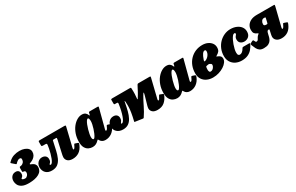

<svg xmlns="http://www.w3.org/2000/svg" viewBox="159 -1852 4921 3192"><g transform="rotate(-30 2619.5 -256.0)"><path d="M-26 -146.5Q-26 -197.5 2.8 -231.2Q31.5 -265 81.5 -265Q117 -265 135 -244.8Q153 -224.5 153 -192Q153 -164 142.8 -149.5Q132.5 -135 122 -127.5Q111.5 -120 111.5 -113Q111.5 -104 127 -96.8Q142.5 -89.5 170 -89.5Q192 -89.5 213 -113Q234 -136.5 234 -167.5Q234 -181 227.5 -190.2Q221 -199.5 206 -201.5Q193.5 -203.5 186 -203.8Q178.5 -204 178.5 -226V-280Q178.5 -302 189.8 -303.5Q201 -305 216.5 -308Q236.5 -312 258.2 -333.2Q280 -354.5 280 -396Q280 -423 250 -423Q233 -423 217.2 -414.2Q201.5 -405.5 179.5 -385Q170 -376.5 165.8 -370.5Q161.5 -364.5 150.5 -373.5L90.5 -426Q79.5 -435 84 -440.2Q88.5 -445.5 97.5 -454.5Q146 -501.5 199.8 -518.2Q253.5 -535 308.5 -535Q363 -535 404.2 -519.2Q445.5 -503.5 468.8 -476.8Q492 -450 492 -416Q492 -377.5 475.8 -350.5Q459.5 -323.5 437 -306.8Q414.5 -290 394.5 -282Q369 -271.5 360.2 -267.8Q351.5 -264 351.5 -257.5Q351.5 -251.5 361.8 -247.8Q372 -244 386 -237Q416.5 -225 432.8 -202Q449 -179 449 -150Q449 -71.5 378 -30.8Q307 10 180.5 10Q102 10 57 -13Q12 -36 -7 -72Q-26 -108 -26 -146.5Z M464 -130Q464 -166 480 -194.2Q496 -222.5 522 -238.8Q548 -255 578 -255Q621 -255 646.5 -233Q672 -211 672 -171Q672 -138.5 662.5 -122.8Q653 -107 643.5 -100.2Q634 -93.5 634 -87Q634 -75 649.5 -75Q665.5 -75 681.2 -97.5Q697 -120 711.2 -156.5Q725.5 -193 737 -235Q748.5 -277 756.5 -317Q764.5 -357 767.5 -386Q770 -407 762 -411Q754 -415 733 -415H696.5Q680 -415 673.8 -418.2Q667.5 -421.5 667.5 -439V-491Q667.5 -509.5 670.8 -514.8Q674 -520 692.5 -520H1160Q1185 -520 1188 -515.2Q1191 -510.5 1186 -490L1101.5 -138.5Q1098 -125.5 1098 -116Q1098 -104.5 1106.5 -104.5Q1124.5 -104.5 1149 -160Q1155.5 -175.5 1159.5 -179.2Q1163.5 -183 1178 -178L1222.5 -162.5Q1237 -157 1234 -146.2Q1231 -135.5 1224.5 -120Q1192 -45 1139 -10Q1086 25 1016 25Q954.5 25 922.5 -3.5Q890.5 -32 890.5 -77Q890.5 -91.5 894.2 -110Q898 -128.5 900.5 -140L955.5 -386Q959.5 -404.5 958 -409.8Q956.5 -415 939.5 -415H896.5Q883.5 -415 882 -409.2Q880.5 -403.5 877.5 -390.5Q859.5 -308.5 843 -234.5Q826.5 -160.5 801 -103.2Q775.5 -46 732.8 -13Q690 20 620 20Q545.5 20 504.8 -21.2Q464 -62.5 464 -130Z M1851.5 -126Q1822.5 -54 1768.2 -14.5Q1714 25 1644 25Q1610.5 25 1586 10.8Q1561.5 -3.5 1549.5 -24.5Q1543 -36 1541 -39.5Q1535.5 -48 1530.8 -45.2Q1526 -42.5 1515 -30.5Q1494.5 -8 1466 6Q1437.5 20 1401.5 20Q1361.5 20 1325.2 2.2Q1289 -15.5 1266 -56.5Q1243 -97.5 1243 -167.5Q1243 -250 1267 -318.2Q1291 -386.5 1330.2 -435.8Q1369.5 -485 1416.2 -512Q1463 -539 1509 -539Q1552.5 -539 1575.8 -520.2Q1599 -501.5 1609 -473.5Q1612 -462 1617.2 -461Q1622.5 -460 1627 -482L1631 -504Q1633 -513 1637.2 -516.5Q1641.5 -520 1654.5 -520H1798.5Q1816.5 -520 1818.8 -515.5Q1821 -511 1817.5 -497L1724 -138.5Q1723 -134 1721.5 -127Q1720 -120 1720 -116Q1720 -104.5 1730 -104.5Q1738.5 -104.5 1749 -116Q1759.5 -127.5 1774.5 -163Q1781 -177.5 1785.8 -179.5Q1790.5 -181.5 1807.5 -176.5L1842 -164.5Q1855 -159.5 1857 -152.5Q1859 -145.5 1851.5 -126ZM1588.5 -370Q1588.5 -395 1583.2 -413.8Q1578 -432.5 1565.5 -432.5Q1551 -432.5 1535.8 -409.5Q1520.5 -386.5 1506.2 -350.2Q1492 -314 1480.5 -273.5Q1469 -233 1462.2 -197.2Q1455.5 -161.5 1455.5 -140Q1455.5 -87 1480.5 -87Q1491.5 -87 1505.8 -108.2Q1520 -129.5 1534.5 -163Q1549 -196.5 1561.2 -235.2Q1573.5 -274 1581 -309.8Q1588.5 -345.5 1588.5 -370Z M2816 -495 2729.5 -140Q2728.5 -135.5 2727.2 -128Q2726 -120.5 2726 -116.5Q2726 -104.5 2734.5 -104.5Q2743 -104.5 2753.2 -118.2Q2763.5 -132 2780 -166Q2784.5 -176.5 2788.8 -180Q2793 -183.5 2802 -180.5L2853.5 -160Q2863 -157 2863 -149.2Q2863 -141.5 2858 -129Q2827 -57 2776.5 -16Q2726 25 2645 25Q2583.5 25 2552 -2.5Q2520.5 -30 2520.5 -73Q2520.5 -78.5 2522.8 -93.5Q2525 -108.5 2528.5 -120L2580.5 -300Q2592.5 -346.5 2584 -341.5Q2575.5 -336.5 2556.5 -303Q2514 -230.5 2473.2 -145Q2432.5 -59.5 2377.5 21Q2372.5 28.5 2362.5 27.8Q2352.5 27 2344 25.5L2213 6.5Q2207.5 5.5 2207.5 1.2Q2207.5 -3 2209.5 -11Q2229.5 -95 2238.8 -152.5Q2248 -210 2249.8 -256.5Q2251.5 -303 2248 -353.5Q2246.5 -377.5 2242.8 -379Q2239 -380.5 2234.5 -356.5Q2219.5 -273 2201.5 -204Q2183.5 -135 2156.5 -84.8Q2129.5 -34.5 2088.5 -7.2Q2047.5 20 1987 20Q1914.5 20 1871.2 -20Q1828 -60 1828 -120Q1828 -178 1862.8 -215.2Q1897.5 -252.5 1950 -252.5Q1991.5 -252.5 2014 -230.2Q2036.5 -208 2036.5 -173.5Q2036.5 -143.5 2028 -126Q2019.5 -108.5 2011 -99.8Q2002.5 -91 2002.5 -87.5Q2002.5 -82.5 2006.8 -80Q2011 -77.5 2014.5 -77.5Q2032 -77.5 2049.2 -102.2Q2066.5 -127 2082.2 -170.2Q2098 -213.5 2110.8 -268.8Q2123.5 -324 2132 -385.5Q2134.5 -402.5 2130 -408.8Q2125.5 -415 2108.5 -415H2082Q2066.5 -415 2063 -419.5Q2059.5 -424 2059.5 -440V-500Q2059.5 -514.5 2065.2 -517.2Q2071 -520 2084.5 -520H2417Q2434.5 -520 2439.5 -517.8Q2444.5 -515.5 2445 -500Q2448 -435 2445.8 -390.5Q2443.5 -346 2439 -308.5Q2438 -299.5 2441 -296.5Q2444 -293.5 2449.5 -302.5Q2474.5 -342 2489.5 -367.8Q2504.5 -393.5 2514.8 -413.5Q2525 -433.5 2535.5 -454.2Q2546 -475 2562 -504Q2570.5 -520 2585 -520H2794.5Q2814 -520 2817.2 -516Q2820.5 -512 2816 -495Z M3475 -126Q3446 -54 3391.8 -14.5Q3337.5 25 3267.5 25Q3234 25 3209.5 10.8Q3185 -3.5 3173 -24.5Q3166.5 -36 3164.5 -39.5Q3159 -48 3154.2 -45.2Q3149.5 -42.5 3138.5 -30.5Q3118 -8 3089.5 6Q3061 20 3025 20Q2985 20 2948.8 2.2Q2912.5 -15.5 2889.5 -56.5Q2866.5 -97.5 2866.5 -167.5Q2866.5 -250 2890.5 -318.2Q2914.5 -386.5 2953.8 -435.8Q2993 -485 3039.8 -512Q3086.5 -539 3132.5 -539Q3176 -539 3199.2 -520.2Q3222.5 -501.5 3232.5 -473.5Q3235.5 -462 3240.8 -461Q3246 -460 3250.5 -482L3254.5 -504Q3256.5 -513 3260.8 -516.5Q3265 -520 3278 -520H3422Q3440 -520 3442.2 -515.5Q3444.5 -511 3441 -497L3347.5 -138.5Q3346.5 -134 3345 -127Q3343.5 -120 3343.5 -116Q3343.5 -104.5 3353.5 -104.5Q3362 -104.5 3372.5 -116Q3383 -127.5 3398 -163Q3404.5 -177.5 3409.2 -179.5Q3414 -181.5 3431 -176.5L3465.5 -164.5Q3478.5 -159.5 3480.5 -152.5Q3482.5 -145.5 3475 -126ZM3212 -370Q3212 -395 3206.8 -413.8Q3201.5 -432.5 3189 -432.5Q3174.5 -432.5 3159.2 -409.5Q3144 -386.5 3129.8 -350.2Q3115.5 -314 3104 -273.5Q3092.5 -233 3085.8 -197.2Q3079 -161.5 3079 -140Q3079 -87 3104 -87Q3115 -87 3129.2 -108.2Q3143.5 -129.5 3158 -163Q3172.5 -196.5 3184.8 -235.2Q3197 -274 3204.5 -309.8Q3212 -345.5 3212 -370Z M3487 -187.5Q3487 -266.5 3512.8 -331Q3538.5 -395.5 3584.5 -442.5Q3630.5 -489.5 3691.2 -514.8Q3752 -540 3821.5 -540Q3879.5 -540 3924 -519.2Q3968.5 -498.5 3993.8 -463.2Q4019 -428 4019 -384.5Q4019 -335 3998.5 -310.2Q3978 -285.5 3941 -265Q3929.5 -258 3930.8 -256.5Q3932 -255 3950 -248Q3978 -237.5 3996.2 -220.2Q4014.5 -203 4014.5 -167.5Q4014.5 -135 3990 -101.8Q3965.5 -68.5 3923 -41Q3880.5 -13.5 3826.5 3.2Q3772.5 20 3713 20Q3650.5 20 3599 -3.8Q3547.5 -27.5 3517.2 -73.8Q3487 -120 3487 -187.5ZM3734.5 -285.5Q3776.5 -299 3805.8 -336.5Q3835 -374 3835 -414.5Q3835 -425.5 3830 -433.5Q3825 -441.5 3812.5 -441.5Q3789 -441.5 3767 -411.2Q3745 -381 3722 -314.5Q3708.5 -275.5 3734.5 -285.5ZM3751.5 -209Q3743 -207.5 3733.8 -206Q3724.5 -204.5 3717 -203Q3705.5 -200.5 3702 -194.8Q3698.5 -189 3697 -172.5Q3694.5 -155.5 3695 -135.5Q3695.5 -115.5 3702.5 -101Q3709.5 -86.5 3726 -86.5Q3749.5 -86.5 3767.5 -100.8Q3785.5 -115 3795.8 -134.8Q3806 -154.5 3806 -170.5Q3806 -183.5 3797 -191.2Q3788 -199 3774.5 -205Q3762.5 -210.5 3751.5 -209Z M4581.5 -363Q4581.5 -301 4546 -269.8Q4510.5 -238.5 4462.5 -238.5Q4420.5 -238.5 4391.2 -262Q4362 -285.5 4362.5 -334Q4363 -362 4372.8 -377.8Q4382.5 -393.5 4392 -403.5Q4401.5 -413.5 4401.5 -423Q4401.5 -441.5 4380 -441.5Q4364 -441.5 4346.2 -420Q4328.5 -398.5 4311.2 -364Q4294 -329.5 4280 -289.8Q4266 -250 4257.5 -213Q4249 -176 4249 -150Q4248.5 -113 4260 -100Q4271.5 -87 4288.5 -87Q4311 -87 4333.2 -103.8Q4355.5 -120.5 4374.5 -154.5Q4379 -163.5 4384.5 -168.2Q4390 -173 4405.5 -173H4504.5Q4520.5 -173 4525.2 -168.5Q4530 -164 4523.5 -151Q4500.5 -105.5 4468 -67.8Q4435.5 -30 4387.2 -7.5Q4339 15 4268.5 15Q4205 15 4154 -10.2Q4103 -35.5 4073 -83.2Q4043 -131 4043 -197.5Q4043 -270.5 4068.8 -332.2Q4094.5 -394 4139 -439.5Q4183.5 -485 4240 -510Q4296.5 -535 4357.5 -535Q4422.5 -535 4473 -513.2Q4523.5 -491.5 4552.5 -452.8Q4581.5 -414 4581.5 -363Z M4532.5 -126Q4530.5 -132 4529 -144Q4527.5 -156 4541 -162.5L4579.5 -182.5Q4597 -189.5 4603 -175.5Q4610.5 -160 4617.2 -148Q4624 -136 4634 -136Q4655.5 -136 4665.5 -151.2Q4675.5 -166.5 4686.5 -187.8Q4697.5 -209 4722 -227Q4731.5 -234.5 4731.5 -238.2Q4731.5 -242 4717.5 -248Q4682 -261.5 4665.5 -283.8Q4649 -306 4649 -350Q4649 -397.5 4673.2 -436Q4697.5 -474.5 4744.2 -497.2Q4791 -520 4859 -520L5186 -519.5Q5200 -519.5 5201.2 -513.2Q5202.5 -507 5198 -490L5111 -138.5Q5107.5 -125.5 5107.5 -116Q5107.5 -104.5 5116 -104.5Q5134 -104.5 5158.5 -160Q5165 -175.5 5169 -179.2Q5173 -183 5187.5 -178L5232 -162.5Q5246.5 -157 5243.5 -146.2Q5240.5 -135.5 5234 -120Q5201.5 -45 5149.8 -10Q5098 25 5028 25Q4966.5 25 4932 -3.5Q4897.5 -32 4897.5 -77Q4897.5 -88 4900 -102.2Q4902.5 -116.5 4905 -127.5L4920.5 -197.5Q4923.5 -210 4909 -210H4908Q4888 -210 4879 -193.5Q4870 -177 4864.8 -150.8Q4859.5 -124.5 4851.5 -95Q4843.5 -65.5 4826.2 -39.2Q4809 -13 4776.2 3.5Q4743.5 20 4687.5 20Q4638 20 4609.8 0.2Q4581.5 -19.5 4564.8 -52.8Q4548 -86 4532.5 -126ZM4963.5 -397Q4966 -408.5 4963.2 -411.8Q4960.5 -415 4952 -415H4931.5Q4906.5 -415 4889 -390.2Q4871.5 -365.5 4871.5 -332.5Q4871.5 -314.5 4883 -307.2Q4894.5 -300 4914 -300H4925.5Q4938.5 -300 4941 -305.5Q4943.5 -311 4947.5 -328Z"/></g></svg>

Font: Besley* Narrow Fatface
Style: Italic
Weight: 900
Width: 4
Italic angle: -13°
Designer: Owen Earl
Foundry: indestructible type*
Version: Version 3.000; ttfautohint (v1.8.3)